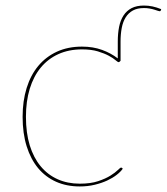

<svg xmlns="http://www.w3.org/2000/svg" viewBox="-20 -666 601 692"><path d="M414.5 -447 411.5 -444Q409.5 -442 407.5 -442Q404.5 -442 396.2 -449.2Q388 -456.5 372.2 -465Q356.5 -473.5 332.8 -480.8Q309 -488 275.5 -488Q228 -488 190.5 -471Q153 -454 127 -422.5Q101 -391 87.2 -346Q73.5 -301 73.5 -245Q73.5 -187 87.2 -142.2Q101 -97.5 126.5 -66.8Q152 -36 187.8 -20Q223.5 -4 267.5 -4Q306.5 -4 333.5 -13Q360.5 -22 378 -33Q395.5 -44 404.5 -53Q413.5 -62 416.5 -62Q418.5 -62 420.5 -60L422.5 -58Q415 -47 400.5 -35.8Q386 -24.5 366 -15.2Q346 -6 321 0Q296 6 267.5 6Q220 6 182 -11Q144 -28 117.2 -60.2Q90.5 -92.5 76 -139Q61.5 -185.5 61.5 -245Q61.5 -302 76 -348.8Q90.5 -395.5 118 -428.5Q145.5 -461.5 185.2 -479.8Q225 -498 275.5 -498Q315.5 -498 347.8 -486.2Q380 -474.5 404.5 -455.5V-516Q404.5 -545 409.2 -569Q414 -593 425.2 -610.2Q436.5 -627.5 454.5 -636.8Q472.5 -646 499 -646Q514.5 -646 529.8 -642.8Q545 -639.5 561 -633L560 -629.5Q559 -626.5 557.5 -626Q556 -625.5 555 -625.5Q553.5 -625.5 548.5 -627.2Q543.5 -629 536.2 -631.2Q529 -633.5 519.5 -635.2Q510 -637 499 -637Q475 -637 459 -628.2Q443 -619.5 433 -603.5Q423 -587.5 418.8 -565.2Q414.5 -543 414.5 -516Z"/></svg>

Font: Lato Hairline
Style: Regular
Weight: 100
Designer: Lukasz Dziedzic
Foundry: tyPoland Lukasz Dziedzic
Version: Version 2.007; 2014-02-27